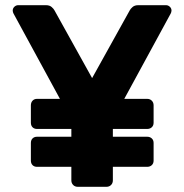

<svg xmlns="http://www.w3.org/2000/svg" viewBox="-20 -720 710 740"><path d="M280 0Q269 0 262 -7Q255 -14 255 -25V-77H123Q112 -77 105.5 -83.5Q99 -90 99 -101V-169Q99 -180 105.5 -186.5Q112 -193 123 -193H255V-223H123Q112 -223 105.5 -229.5Q99 -236 99 -247V-314Q99 -325 105.5 -332Q112 -339 123 -339H211L32 -668Q31 -670 30 -673Q29 -676 29 -679Q29 -688 35.5 -694Q42 -700 50 -700H157Q171 -700 179 -693Q187 -686 190 -680L335 -419L480 -680Q483 -686 491 -693Q499 -700 513 -700H620Q628 -700 634.5 -694Q641 -688 641 -679Q641 -676 640 -673Q639 -670 638 -668L459 -339H547Q558 -339 565 -332Q572 -325 572 -314V-247Q572 -236 565 -229.5Q558 -223 547 -223H415V-193H547Q558 -193 565 -186.5Q572 -180 572 -169V-101Q572 -90 565 -83.5Q558 -77 547 -77H415V-25Q415 -14 408 -7Q401 0 390 0Z"/></svg>

Font: Fz Rubik SemBd
Style: Regular
Weight: 600
Designer: Hubert and Fischer
Foundry: Hubert and Fischer
Version: Vit hóa bi FontZin.com